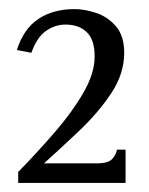

<svg xmlns="http://www.w3.org/2000/svg" viewBox="-20 -876 327 422"><path d="M20 -474V-498Q62 -541 100.5 -585.5Q139 -630 163.5 -672.5Q188 -715 188 -752Q188 -789 170.5 -805.5Q153 -822 124 -822Q101 -822 81 -808Q61 -794 49 -760L17 -766Q32 -813 64.5 -834.5Q97 -856 144 -856Q166 -856 191.5 -847.5Q217 -839 235 -818Q253 -797 253 -760Q253 -714 224.5 -671Q196 -628 151.5 -586Q107 -544 58 -500V-517H193Q218 -517 226.5 -526.5Q235 -536 237 -547H256V-474Z"/></svg>

Font: Hedvig Letters Serif 24pt 24pt
Style: Regular
Weight: 400
Version: Version 1.000